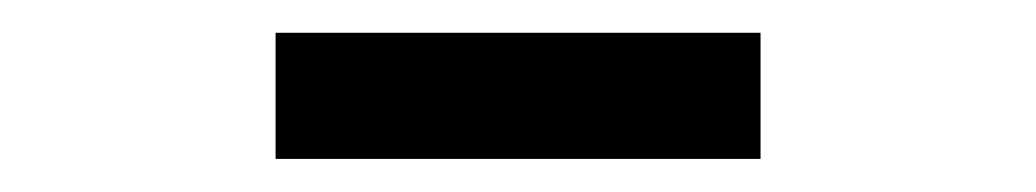

<svg xmlns="http://www.w3.org/2000/svg" viewBox="-20 -284 626 116"><path d="M439.5 -188H146.5V-264.2H439.5Z"/></svg>

Font: XB Zar
Style: Regular
Weight: 400
Designer: Behnam
Foundry: Irmug
Version: Version 8.005 2009